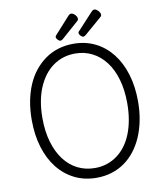

<svg xmlns="http://www.w3.org/2000/svg" viewBox="-138 -1517 1412 1647"><g transform="rotate(-10 567.5 -693.5)"><path d="M569 19Q463 19 377.5 -23.5Q292 -66 231 -143.5Q170 -221 137.5 -328Q105 -435 105 -565Q105 -652 119.5 -728.5Q134 -805 162 -870Q190 -935 231 -986Q272 -1037 323.5 -1073.5Q375 -1110 437 -1129Q499 -1148 569 -1148Q674 -1148 759 -1106Q844 -1064 905 -986.5Q966 -909 998.5 -802Q1031 -695 1031 -565Q1031 -479 1016 -402Q1001 -325 973 -260Q945 -195 905 -143.5Q865 -92 813.5 -55.5Q762 -19 700.5 0Q639 19 569 19ZM569 -66Q624 -66 672 -81.5Q720 -97 761.5 -127Q803 -157 835.5 -200Q868 -243 890.5 -298.5Q913 -354 925 -421Q937 -488 937 -565Q937 -680 910.5 -772.5Q884 -865 835 -929.5Q786 -994 718.5 -1028.5Q651 -1063 569 -1063Q514 -1063 465.5 -1047.5Q417 -1032 375.5 -1002Q334 -972 301.5 -929Q269 -886 245.5 -830.5Q222 -775 210 -708.5Q198 -642 198 -565Q198 -450 225 -357.5Q252 -265 301 -200Q350 -135 418 -100.5Q486 -66 569 -66ZM468 -1193Q456 -1193 443.5 -1206Q431 -1219 431 -1230Q431 -1234 432.5 -1238Q434 -1242 440 -1248L573 -1395Q578 -1400 583.5 -1403Q589 -1406 596 -1406Q607 -1406 618.5 -1397.5Q630 -1389 638 -1377Q646 -1365 646 -1354Q646 -1347 643.5 -1342Q641 -1337 631 -1329L488 -1203Q482 -1199 477 -1196Q472 -1193 468 -1193ZM667 -1193Q655 -1193 642.5 -1206Q630 -1219 630 -1230Q630 -1234 631 -1238Q632 -1242 639 -1248L775 -1395Q780 -1400 785.5 -1403Q791 -1406 798 -1406Q808 -1406 819.5 -1397.5Q831 -1389 839.5 -1377Q848 -1365 848 -1354Q848 -1347 845.5 -1342Q843 -1337 833 -1329L687 -1203Q681 -1199 676 -1196Q671 -1193 667 -1193Z"/></g></svg>

Font: Playwrite CL
Style: Regular
Weight: 400
Designer: Veronika Burian, José Scaglione
Foundry: TypeTogether
Version: Version 1.002